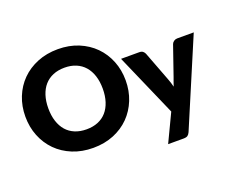

<svg xmlns="http://www.w3.org/2000/svg" viewBox="-139 -966 1634 1362"><g transform="rotate(-20 678.0 -285.5)"><path d="M786 -364.5Q786 -285.5 758.8 -217.5Q731.5 -149.5 682 -99.2Q632.5 -49 562.8 -20.5Q493 8 408 8Q323 8 253 -20.5Q183 -49 133.2 -99.2Q83.5 -149.5 56.2 -217.5Q29 -285.5 29 -364.5Q29 -443.5 56.2 -511.5Q83.5 -579.5 133.2 -629.5Q183 -679.5 253 -708Q323 -736.5 408 -736.5Q493 -736.5 562.8 -707.8Q632.5 -679 682 -629Q731.5 -579 758.8 -511Q786 -443 786 -364.5ZM613 -364.5Q613 -418.5 599 -461.8Q585 -505 558.8 -535Q532.5 -565 494.5 -581Q456.5 -597 408 -597Q359 -597 320.8 -581Q282.5 -565 256.2 -535Q230 -505 216 -461.8Q202 -418.5 202 -364.5Q202 -310 216 -266.8Q230 -223.5 256.2 -193.5Q282.5 -163.5 320.8 -147.8Q359 -132 408 -132Q456.5 -132 494.5 -147.8Q532.5 -163.5 558.8 -193.5Q585 -223.5 599 -266.8Q613 -310 613 -364.5ZM1356 -518.5 1079 134.5Q1072 150 1062 157.2Q1052 164.5 1030 164.5H914L1014 -45.5L807 -518.5H944Q962 -518.5 971.8 -510.5Q981.5 -502.5 986 -491.5L1071 -268Q1083 -237.5 1090.5 -205.5Q1096 -221.5 1101.5 -237.5Q1107 -253.5 1113 -269L1190 -491.5Q1194.5 -503 1206 -510.8Q1217.5 -518.5 1231 -518.5Z"/></g></svg>

Font: Lato ExtraBold
Style: Regular
Weight: 800
Designer: Lukasz Dziedzic with Adam Twardoch and Botio Nikoltchev
Foundry: tyPoland Lukasz Dziedzic
Version: Version 2.015; 2015-08-06; http://www.latofonts.com/